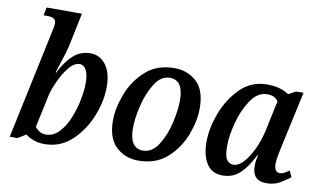

<svg xmlns="http://www.w3.org/2000/svg" viewBox="-77 -923 1830 1096"><g transform="rotate(10 837.5 -375.0)"><path d="M234 10Q325 10 391 -51.5Q457 -113 492.5 -201.5Q528 -290 528 -371Q528 -456 493 -501Q458 -546 404 -546Q345 -546 303 -506.5Q261 -467 230 -404H226Q233 -428 250.5 -480Q268 -532 275 -563L316 -760H111L102 -713H128Q174 -713 174 -679Q174 -667 171 -653Q168 -639 163 -615L32 3H77L124 -26Q140 -12 169 -1Q198 10 234 10ZM231 -45Q211 -45 195.5 -54.5Q180 -64 169 -78L210 -269Q217 -301 239 -350Q261 -399 291.5 -437Q322 -475 355 -475Q376 -475 391 -450.5Q406 -426 406 -371Q406 -332 395.5 -277.5Q385 -223 363.5 -169.5Q342 -116 309 -80.5Q276 -45 231 -45Z M778 10Q879 10 944.5 -49Q1010 -108 1041 -190.5Q1072 -273 1072 -344Q1072 -451 1019 -498.5Q966 -546 892 -546Q790 -546 724.5 -487Q659 -428 627.5 -345Q596 -262 596 -192Q596 -88 648.5 -39Q701 10 778 10ZM794 -51Q716 -51 716 -168Q716 -224 734 -299Q752 -374 787.5 -430.5Q823 -487 875 -487Q953 -487 953 -370Q953 -312 935.5 -237.5Q918 -163 882.5 -107Q847 -51 794 -51Z M1265 10Q1326 10 1367 -29Q1408 -68 1442 -138H1446Q1442 -121 1440 -107Q1438 -93 1438 -75Q1438 10 1520 10Q1567 10 1600 -10.5Q1633 -31 1656 -48L1640 -84Q1624 -74 1612 -67Q1600 -60 1585 -60Q1553 -60 1553 -111Q1553 -130 1560.5 -167Q1568 -204 1571 -218L1640 -535H1597L1554 -512Q1506 -546 1428 -546Q1337 -546 1273.5 -483Q1210 -420 1176.5 -331Q1143 -242 1143 -163Q1143 -85 1173.5 -37.5Q1204 10 1265 10ZM1316 -61Q1293 -61 1278 -81.5Q1263 -102 1263 -161Q1263 -219 1283.5 -296.5Q1304 -374 1343.5 -432.5Q1383 -491 1438 -491Q1484 -491 1502 -461L1466 -291Q1447 -201 1403 -131Q1359 -61 1316 -61Z"/></g></svg>

Font: Noto Serif SemiCondensed Semi
Style: Italic
Weight: 600
Width: 4
Italic angle: -12°
Designer: Monotype Design Team
Foundry: Monotype Imaging Inc.
Version: Version 1.901